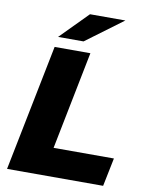

<svg xmlns="http://www.w3.org/2000/svg" viewBox="-97 -978 805 1047"><g transform="rotate(10 305.0 -454.5)"><path d="M16 0 156 -700H354L246 -157H580L548 0ZM165 -757 315 -909H511L306 -757Z"/></g></svg>

Font: Montserrat ExtraBold
Style: Italic
Weight: 800
Italic angle: -11.3°
Designer: Julieta Ulanovsky
Foundry: Julieta Ulanovsky
Version: Version 9.000; ttfautohint (v1.8.4.7-5d5b)